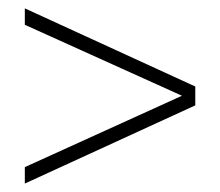

<svg xmlns="http://www.w3.org/2000/svg" viewBox="-20 -557 524 457"><path d="M39.1 -120.1V-159.2L413.1 -329.1L39.1 -498V-537.1L444.8 -351.1V-306.2Z"/></svg>

Font: Montserrat-Arabic ExtraLight
Style: Regular
Weight: 275
Designer: Mohamed Gaber
Foundry: Kief Type Foundry
Version: Version 5.008;PS 005.008;hotconv 1.0.88;makeotf.lib2.5.64775